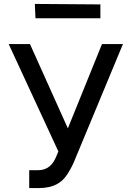

<svg xmlns="http://www.w3.org/2000/svg" viewBox="-20 -953 674 983"><path d="M178.3 9.9C253.6 9.9 295.5 -17 322.4 -57.5C335.9 -77.8 348 -99.4 358.3 -123.2L609.4 -727.3H502.1L327.4 -295.8L133.5 -727.3H24.5L278.8 -177.6L267.8 -151.3C252.5 -114.3 227.6 -81.7 174 -81.7H129.6V9.9ZM158.4 -932.9 161.6 -859.4H494V-930.4Z"/></svg>

Font: Inter 465
Style: Regular
Weight: 400
Designer: Rasmus Andersson
Foundry: rsms
Version: Version 3.019;Glyphs 3.1.2 (3151)